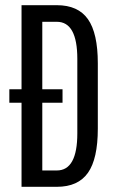

<svg xmlns="http://www.w3.org/2000/svg" viewBox="-20 -720 446 740"><path d="M63 0V-324H16V-376H63V-700H199Q281 -700 319 -646Q357 -592 357 -476V-224Q357 -108 319 -54Q281 0 199 0ZM143 -63H199Q278 -63 278 -206V-493Q278 -636 199 -636H143V-376H221V-324H143Z"/></svg>

Font: Pathway Gothic One
Style: Regular
Weight: 400
Version: Version 1.003; ttfautohint (v1.8.4.7-5d5b);gftools[0.9.26]